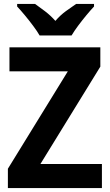

<svg xmlns="http://www.w3.org/2000/svg" viewBox="-20 -1047 558 974"><path d="M497 -93H20V-191L324 -685H28V-807H489V-709L185 -215H497ZM181 -867Q169 -888 148.5 -915.5Q128 -943 106 -969.5Q84 -996 67 -1014V-1027H158Q181 -1011 209 -989.5Q237 -968 261 -941Q285 -969 313.5 -990Q342 -1011 366 -1027H457V-1014Q440 -996 418 -969.5Q396 -943 376 -916Q356 -889 343 -867Z"/></svg>

Font: Noto Sans Telugu UI SemiCondensed
Style: Bold
Weight: 700
Width: 4
Designer: Jelle Bosma - Monotype Design Team
Foundry: Monotype Imaging Inc.
Version: Version 2.005; ttfautohint (v1.8.4.7-5d5b)